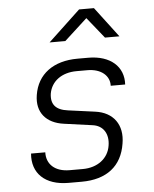

<svg xmlns="http://www.w3.org/2000/svg" viewBox="-55 -831 710 887"><g transform="rotate(-5 300.0 -388.0)"><path d="M196 -645H269L375 -742L453 -645H520L414 -785H345ZM227 9H288C404 9 475 -47 491 -150C506 -236 462 -297 378 -308L253 -325C198 -332 174 -359 181 -409C191 -466 240 -502 309 -502H359C423 -502 462 -467 460 -421H527C532 -504 470 -559 368 -559H318C206 -559 131 -504 116 -408C103 -328 148 -276 229 -265L359 -247C411 -241 435 -199 426 -146C417 -88 367 -49 298 -49H237C169 -49 130 -86 132 -141H66C58 -50 118 9 227 9Z"/></g></svg>

Font: JetBrains Mono ExtraLight
Style: Italic
Weight: 240
Italic angle: -9°
Monospace: yes
Designer: Philipp Nurullin, Konstantin Bulenkov
Foundry: JetBrains
Version: Version 2.305